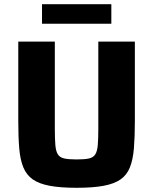

<svg xmlns="http://www.w3.org/2000/svg" viewBox="-20 -886 730 914"><path d="M345 8Q268 8 217 -1.5Q166 -11 136 -32Q106 -53 91 -89.5Q76 -126 71.5 -180.5Q67 -235 67 -310V-688H241V-273Q241 -225 243.5 -195.5Q246 -166 255.5 -151Q265 -136 286.5 -131.5Q308 -127 345 -127Q382 -127 403 -131.5Q424 -136 433.5 -151Q443 -166 445.5 -195.5Q448 -225 448 -273V-688H622V-310Q622 -235 617.5 -180.5Q613 -126 598.5 -89.5Q584 -53 554 -32Q524 -11 473 -1.5Q422 8 345 8ZM180 -773V-866H510V-773Z"/></svg>

Font: Saira Thin
Style: Bold
Weight: 700
Version: Version 1.101